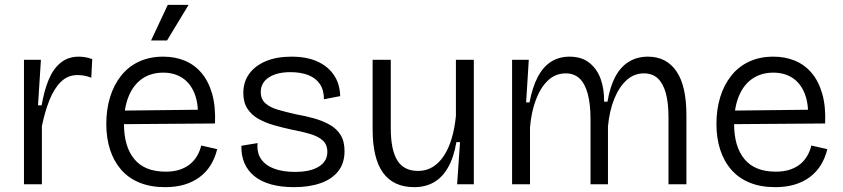

<svg xmlns="http://www.w3.org/2000/svg" viewBox="-20 -761 3480 793"><path d="M79 0V-282V-514H149L137 -326H152Q162 -385 180.5 -430.5Q199 -476 230 -501.5Q261 -527 305 -527Q317 -527 330.5 -525Q344 -523 361 -517L357 -440Q342 -446 328 -448.5Q314 -451 300 -451Q260 -451 231.5 -423Q203 -395 184 -347Q165 -299 153 -240V0Z M662 12Q602 12 556.5 -6.5Q511 -25 480.5 -60Q450 -95 434.5 -143Q419 -191 419 -249Q419 -309 434.5 -359.5Q450 -410 480 -448Q510 -486 554 -506.5Q598 -527 654 -527Q703 -527 743 -510.5Q783 -494 812 -460Q841 -426 856 -374Q871 -322 868 -251L464 -248V-304L821 -308L797 -266Q801 -330 784 -373.5Q767 -417 733.5 -439Q700 -461 654 -461Q604 -461 567.5 -436Q531 -411 511.5 -363.5Q492 -316 492 -250Q492 -155 535 -103.5Q578 -52 664 -52Q698 -52 723 -60.5Q748 -69 765.5 -83.5Q783 -98 794.5 -118Q806 -138 811 -160L877 -145Q868 -108 850 -79Q832 -50 804.5 -29.5Q777 -9 741.5 1.5Q706 12 662 12ZM670 -594H604L673 -741H759Z M1195 12Q1141 12 1099.5 0.5Q1058 -11 1030.5 -33.5Q1003 -56 989.5 -87.5Q976 -119 977 -159L1044 -170Q1040 -131 1058 -104.5Q1076 -78 1112 -64.5Q1148 -51 1198 -51Q1262 -51 1297 -73Q1332 -95 1332 -133Q1332 -164 1313 -181Q1294 -198 1260 -208Q1226 -218 1183 -226Q1146 -234 1111 -244Q1076 -254 1047.5 -270Q1019 -286 1002 -312Q985 -338 985 -377Q985 -423 1009.5 -456.5Q1034 -490 1078.5 -508.5Q1123 -527 1184 -527Q1247 -527 1291 -507Q1335 -487 1359.5 -450.5Q1384 -414 1385 -364L1318 -351Q1318 -389 1301 -414Q1284 -439 1253 -451Q1222 -463 1180 -463Q1123 -463 1090 -441Q1057 -419 1057 -381Q1057 -351 1076.5 -334Q1096 -317 1129 -307.5Q1162 -298 1202 -289Q1242 -282 1277.5 -272Q1313 -262 1341.5 -246Q1370 -230 1386.5 -204Q1403 -178 1403 -137Q1403 -87 1377 -54Q1351 -21 1304 -4.5Q1257 12 1195 12Z M1691 12Q1605 12 1562 -47.5Q1519 -107 1519 -227V-514H1594V-231Q1594 -142 1621 -98.5Q1648 -55 1707 -55Q1740 -55 1766.5 -71Q1793 -87 1813 -117Q1833 -147 1845.5 -189Q1858 -231 1863 -282V-514H1937V-223V0H1868L1880 -174H1865Q1854 -110 1830 -68.5Q1806 -27 1771 -7.5Q1736 12 1691 12Z M2095 0V-303V-514H2164L2153 -338H2167Q2179 -401 2201 -443Q2223 -485 2256 -506Q2289 -527 2332 -527Q2383 -527 2415 -501Q2447 -475 2461.5 -433Q2476 -391 2475 -341H2489Q2499 -401 2520.5 -442.5Q2542 -484 2576.5 -505.5Q2611 -527 2656 -527Q2695 -527 2724.5 -511.5Q2754 -496 2774.5 -465.5Q2795 -435 2805 -390Q2815 -345 2815 -286V0H2741V-276Q2741 -338 2729.5 -378Q2718 -418 2696 -438Q2674 -458 2639 -458Q2599 -458 2568 -430Q2537 -402 2517 -352.5Q2497 -303 2491 -239V0H2419V-268Q2419 -331 2407.5 -373.5Q2396 -416 2373.5 -437Q2351 -458 2317 -458Q2274 -458 2243 -428.5Q2212 -399 2193 -348Q2174 -297 2169 -234V0Z M3182 12Q3122 12 3076.5 -6.5Q3031 -25 3000.5 -60Q2970 -95 2954.5 -143Q2939 -191 2939 -249Q2939 -309 2954.5 -359.5Q2970 -410 3000 -448Q3030 -486 3074 -506.5Q3118 -527 3174 -527Q3223 -527 3263 -510.5Q3303 -494 3332 -460Q3361 -426 3376 -374Q3391 -322 3388 -251L2984 -248V-304L3341 -308L3317 -266Q3321 -330 3304 -373.5Q3287 -417 3253.5 -439Q3220 -461 3174 -461Q3124 -461 3087.5 -436Q3051 -411 3031.5 -363.5Q3012 -316 3012 -250Q3012 -155 3055 -103.5Q3098 -52 3184 -52Q3218 -52 3243 -60.5Q3268 -69 3285.5 -83.5Q3303 -98 3314.5 -118Q3326 -138 3331 -160L3397 -145Q3388 -108 3370 -79Q3352 -50 3324.5 -29.5Q3297 -9 3261.5 1.5Q3226 12 3182 12Z"/></svg>

Font: Bricolage Grotesque 24pt Light
Style: Regular
Weight: 300
Designer: Mathieu Triay
Foundry: Atelier Triay
Version: Version 1.001;gftools[0.9.33.dev8+g029e19f]